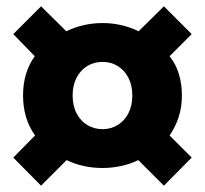

<svg xmlns="http://www.w3.org/2000/svg" viewBox="-20 -680 649 608"><path d="M110 -92 22 -181 91 -251Q53 -304 53 -378Q53 -450 90 -502L22 -572L110 -660L190 -581Q244 -607 305 -607Q365 -607 419 -581L499 -660L587 -572L517 -502Q537 -477 546.5 -445.5Q556 -414 556 -378Q556 -340 545.5 -308.5Q535 -277 517 -251L587 -181L499 -92L418 -173Q391 -160 362 -154Q333 -148 305 -148Q242 -148 191 -173ZM305 -271Q331 -271 352.5 -284Q374 -297 386.5 -321Q399 -345 399 -378Q399 -410 386.5 -434Q374 -458 352.5 -471Q331 -484 305 -484Q278 -484 256.5 -471Q235 -458 222.5 -434Q210 -410 210 -378Q210 -345 222.5 -321Q235 -297 256.5 -284Q278 -271 305 -271Z"/></svg>

Font: Noto Sans SC Black
Style: Regular
Weight: 900
Designer: Ryoko NISHIZUKA  (kana, bopomofo & ideographs); Paul D. Hunt (Latin, Greek & Cyrillic); Sandoll Communications , Soo-you
Foundry: Adobe
Version: Version 2.004-H2;hotconv 1.0.118;makeotfexe 2.5.65603